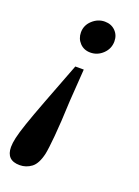

<svg xmlns="http://www.w3.org/2000/svg" viewBox="-156 -552 586 811"><g transform="rotate(20 137.5 -146.5)"><path d="M156 -272 146 -127Q142 -27 136.5 33Q131 93 126 117Q115 165 91.5 182.5Q68 200 39 200Q-21 200 -21 140Q-21 123 -15.5 98Q-10 73 5 29Q20 -15 47.5 -87.5Q75 -160 118 -272ZM237 -428Q237 -395 213 -372Q189 -349 157 -349Q128 -349 109.5 -368.5Q91 -388 91 -416Q91 -448 115.5 -470.5Q140 -493 171 -493Q200 -493 218.5 -474.5Q237 -456 237 -428Z"/></g></svg>

Font: Source Serif 4 Semibold
Style: Italic
Weight: 600
Italic angle: -12°
Designer: Frank Grießhammer
Foundry: Adobe
Version: Version 4.005;hotconv 1.1.0;makeotfexe 2.6.0